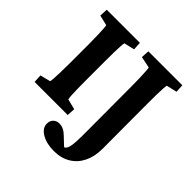

<svg xmlns="http://www.w3.org/2000/svg" viewBox="-202 -727 1078 1078"><g transform="rotate(45 337.0 -187.5)"><path d="M37.1 0 34.2 -48.8 95.7 -64.5Q97.7 -69.3 99.1 -89.8Q100.6 -110.4 101.6 -143.1Q102.5 -175.8 102.5 -214.8V-358.4Q102.5 -398.4 101.6 -431.6Q100.6 -464.8 99.1 -485.8Q97.7 -506.8 95.7 -509.8L34.2 -524.4L37.1 -573.2H299.8L302.7 -524.4L240.2 -509.8Q238.3 -504.9 236.8 -483.9Q235.4 -462.9 234.9 -430.2Q234.4 -397.5 234.4 -358.4V-214.8Q234.4 -176.8 234.9 -144.5Q235.4 -112.3 236.8 -90.8Q238.3 -69.3 240.2 -64.5L302.7 -48.8L299.8 0ZM577.1 -509.8Q575.2 -505.9 573.7 -485.4Q572.3 -464.8 571.8 -432.6Q571.3 -400.4 571.3 -359.4L572.3 -3.9Q572.3 57.6 549.8 103Q527.3 148.4 485.8 173.3Q444.3 198.2 388.7 198.2Q329.1 198.2 290 175.3Q251 152.3 251 117.2Q251 93.8 265.1 80.1Q279.3 66.4 299.8 66.4Q317.4 66.4 333.5 73.7Q349.6 81.1 367.2 98.6L436.5 164.1L382.8 144.5Q406.2 147.5 418.5 139.6Q430.7 131.8 435.5 103.5Q440.4 75.2 440.4 21.5L439.5 -362.3Q439.5 -398.4 438.5 -430.2Q437.5 -461.9 436 -483.9Q434.6 -505.9 432.6 -510.7L364.3 -524.4L367.2 -573.2H636.7L639.6 -524.4Z"/></g></svg>

Font: Crimson Pro
Style: Bold
Weight: 700
Designer: Jacques Le Bailly
Foundry: Baron von Fonthausen
Version: Version 1.003